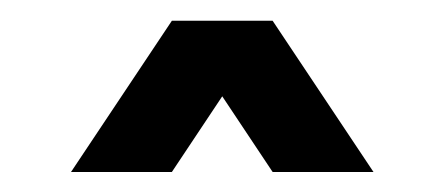

<svg xmlns="http://www.w3.org/2000/svg" viewBox="-20 -899 431 186"><path d="M146.5 -878.9H244.1L341.8 -732.4H244.1L195.3 -805.7L146.5 -732.4H48.8Z"/></svg>

Font: BabelStone Runic Beagnoth
Style: Regular
Weight: 400
Designer: Andrew West
Foundry: BabelStone
Version: Version 7.004;November 9, 2023